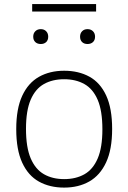

<svg xmlns="http://www.w3.org/2000/svg" viewBox="-20 -886 612 916"><path d="M286 9Q217.5 9 166 -19.5Q114.5 -48 86 -109.8Q57.5 -171.5 57.5 -270Q57.5 -367.5 86 -429Q114.5 -490.5 166 -519.5Q217.5 -548.5 286 -548.5Q355 -548.5 406.5 -520.2Q458 -492 486.5 -430.5Q515 -369 515 -270.5Q515 -173 486.2 -111.2Q457.5 -49.5 406 -20.2Q354.5 9 286 9ZM286 -31.5Q341.5 -31.5 382.5 -54.5Q423.5 -77.5 446 -129.8Q468.5 -182 468.5 -269Q468.5 -357.5 446 -409.8Q423.5 -462 382.5 -485Q341.5 -508 286 -508Q230.5 -508 189.8 -485.2Q149 -462.5 126.5 -410.5Q104 -358.5 104 -271.5Q104 -183 126.5 -130.5Q149 -78 189.8 -54.8Q230.5 -31.5 286 -31.5ZM397.5 -676Q381.5 -676 371.8 -685.2Q362 -694.5 362 -711Q362 -727 371.8 -737Q381.5 -747 397.5 -747Q413.5 -747 423.5 -737Q433.5 -727 433.5 -711Q433.5 -694.5 423.5 -685.2Q413.5 -676 397.5 -676ZM174.5 -676Q158.5 -676 148.5 -685.2Q138.5 -694.5 138.5 -711Q138.5 -727 148.5 -737Q158.5 -747 174.5 -747Q190.5 -747 200.2 -737Q210 -727 210 -711Q210 -694.5 200.2 -685.2Q190.5 -676 174.5 -676ZM133.5 -831V-866.5H438.5V-831Z"/></svg>

Font: Encode Sans Semi Expanded ExtraLight
Style: Regular
Weight: 200
Width: 6
Designer: Multiple Designers
Foundry: Impallari Type
Version: Version 3.000; ttfautohint (v1.8.3) -l 8 -r 50 -G 200 -x 14 